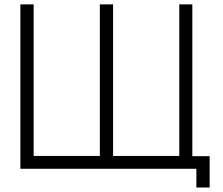

<svg xmlns="http://www.w3.org/2000/svg" viewBox="-20 -770 1018 876"><path d="M936.5 -57.5V85.5H876V0H73V-750H133.5V-58.5H435.5V-750H496V-58.5H798V-750H857.5V-57.5Z"/></svg>

Font: Russisch Sans Light
Style: Regular
Weight: 300
Designer: Michael Sharanda (font) & Cristiano Sobral (main changes)
Foundry: Michael Sharanda
Version: Version 2.00;September 8, 2020;FontCreator 13.0.0.2681 64-bi